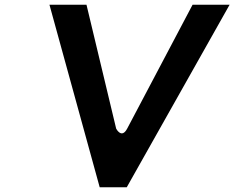

<svg xmlns="http://www.w3.org/2000/svg" viewBox="-20 -820 995 815"><path d="M403.2 -25H518L954.7 -800H797.5L519.8 -274C496 -228.8 473.1 -274 473.1 -274L347.1 -800H189.9Z"/></svg>

Font: Hussar Ekologiczny
Style: Regular
Weight: 400
Foundry: Cannot Into Space Fonts
Version: Version 0.97